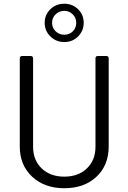

<svg xmlns="http://www.w3.org/2000/svg" viewBox="-20 -1000 688 1028"><path d="M324.2 7.8Q218.3 7.8 152.1 -54Q85.9 -115.7 85.9 -215.8V-687Q85.9 -700.2 99.1 -700.2H144Q157.2 -700.2 157.2 -687V-213.9Q157.2 -142.6 203.1 -98.4Q249 -54.2 324.2 -54.2Q399.4 -54.2 445.3 -98.4Q491.2 -142.6 491.2 -213.9V-687Q491.2 -700.2 503.9 -700.2H548.8Q562 -700.2 562 -687V-215.8Q562 -115.2 496.6 -53.7Q431.2 7.8 324.2 7.8ZM324.2 -980Q368.2 -980 398.2 -950.4Q428.2 -920.9 428.2 -877.9Q428.2 -835 398.2 -804.9Q368.2 -774.9 324.2 -774.9Q280.3 -774.9 249.8 -804.9Q219.2 -835 219.2 -877.9Q219.2 -920.9 249.5 -950.4Q279.8 -980 324.2 -980ZM388.2 -877.9Q388.2 -904.8 369.4 -923.3Q350.6 -941.9 324.2 -941.9Q296.9 -941.9 277.8 -923.3Q258.8 -904.8 258.8 -877.9Q258.8 -851.1 277.8 -832.5Q296.9 -814 324.2 -814Q351.6 -814 369.9 -832.3Q388.2 -850.6 388.2 -877.9Z"/></svg>

Font: Barlow
Style: Regular
Weight: 400
Designer: Jeremy Tribby
Foundry: Jeremy Tribby
Version: Version 1.101